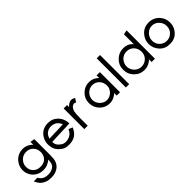

<svg xmlns="http://www.w3.org/2000/svg" viewBox="202 -1968 3417 3417"><g transform="rotate(-45 1910.5 -259.0)"><path d="M591.8 -97.7Q591.8 -45.9 587.4 -7.1Q583 31.7 572.8 58.6Q559.6 93.8 537.1 121.1Q514.6 148.4 481 168.5Q416.5 207.5 326.2 207.5Q293.5 207.5 263.4 203.6Q233.4 199.7 207.5 189.5Q153.8 168 121.6 137.7Q85.9 105 53.2 31.7H144.5Q160.6 60.5 178.2 77.6Q195.8 94.7 217.3 106.9Q257.8 129.4 323.7 129.4Q355.5 129.4 382.1 123.3Q408.7 117.2 429.7 105.5Q452.1 93.8 466.6 79.6Q481 65.4 489.7 47.9Q508.8 14.2 508.8 -64.9V-62.5Q490.2 -38.1 434.1 -11.2Q407.2 1.5 378.7 7.1Q350.1 12.7 318.4 12.7Q282.2 12.7 249 4.6Q215.8 -3.4 183.6 -21.5Q151.9 -39.6 128.2 -63.5Q104.5 -87.4 87.9 -116.2Q52.7 -177.2 52.7 -248.5Q52.7 -320.3 88.9 -382.3Q106.9 -413.1 131.1 -438.7Q155.3 -464.4 187.5 -482.4Q219.2 -500 252 -508.5Q284.7 -517.1 319.8 -517.1Q349.1 -517.1 376 -511.5Q402.8 -505.9 429.2 -493.7Q478 -469.7 508.8 -434.6V-506.8L591.8 -492.2ZM511.2 -250Q511.2 -329.6 459 -383.3Q407.7 -436.5 328.6 -436.5Q248.5 -436.5 192.9 -380.9Q137.2 -324.2 137.2 -246.1Q137.2 -206.5 149.9 -174.8Q162.6 -143.1 189 -116.7Q239.7 -65.9 324.7 -65.9Q367.2 -65.9 401.9 -79.1Q436.5 -92.3 460.7 -116.2Q484.9 -140.1 498 -174.3Q511.2 -208.5 511.2 -250Z M1231.9 -249.5 780.8 -231.9Q784.7 -160.2 824.2 -123.5Q844.7 -104 862.3 -90.8Q879.9 -77.6 895 -71.8Q926.3 -58.6 966.8 -61Q1045.9 -66.4 1096.2 -112.3Q1107.4 -122.6 1119.6 -139.6Q1131.8 -156.7 1149.9 -189L1223.1 -156.2Q1181.2 -65.4 1121.1 -25.9Q1061 13.7 975.6 16.1Q943.8 17.1 914.8 13.9Q885.7 10.7 858.9 0.5Q834.5 -9.8 808.6 -29.1Q782.7 -48.3 755.4 -78.1Q727.1 -108.9 712.2 -149.7Q697.3 -190.4 695.8 -242.2Q692.9 -305.2 713.4 -354.5Q720.2 -372.1 729 -388.4Q737.8 -404.8 748.5 -419.4Q822.3 -521 952.6 -524.9Q983.4 -525.9 1011.2 -521.7Q1039.1 -517.6 1064.9 -507.8Q1094.2 -496.1 1118.9 -477.3Q1143.6 -458.5 1166.5 -432.6Q1225.1 -363.8 1231.9 -249.5ZM1136.7 -320.3Q1128.4 -347.2 1110.8 -370.8Q1093.3 -394.5 1077.1 -407.7Q1061 -420.9 1048.6 -426Q1036.1 -431.2 1032.7 -432.1Q1013.2 -439.5 994.1 -442.9Q975.1 -446.3 954.1 -445.3Q920.9 -443.8 891.6 -432.1Q862.3 -420.4 835.4 -395Q823.7 -384.3 814.5 -368.4Q805.2 -352.5 796.9 -332.5Q793 -324.2 790.3 -314.5Q787.6 -304.7 788.1 -307.6Z M1624 -498.5 1580.6 -429.2Q1563 -436.5 1555.7 -439Q1548.3 -441.4 1543 -441.4Q1528.3 -441.4 1513.9 -435.5Q1499.5 -429.7 1486.6 -417.2Q1473.6 -404.8 1462.4 -385.5Q1451.2 -366.2 1443.4 -339.8Q1438 -318.8 1435.3 -277.1Q1432.6 -235.4 1432.6 -169.9V10.3H1347.2V-509.8H1432.6V-458Q1447.3 -478 1481 -500.7Q1514.6 -523.4 1552.7 -523.4Q1581.1 -523.4 1624 -498.5Z M2260.3 -3.9H2176.8V-69.3Q2154.3 -41 2103 -16.4Q2051.8 8.3 1991.7 8.3Q1884.8 8.3 1808.6 -69.3Q1731.9 -147.9 1731.9 -259.8Q1731.9 -369.1 1808.6 -445.8Q1886.2 -523.4 1994.1 -523.4Q2055.7 -523.4 2106 -497.8Q2156.2 -472.2 2176.8 -443.4V-511.2H2260.3ZM2181.6 -254.4Q2180.2 -295.9 2167.7 -328.9Q2155.3 -361.8 2128.4 -389.6Q2075.7 -443.8 1999 -443.8Q1961.4 -443.8 1928.5 -429Q1895.5 -414.1 1870.4 -388.7Q1845.2 -363.3 1830.3 -329.3Q1815.4 -295.4 1814.9 -257.3Q1814.5 -220.2 1829.6 -185.8Q1844.7 -151.4 1870.6 -125.2Q1896.5 -99.1 1929.7 -83.3Q1962.9 -67.4 1999 -68.4Q2034.7 -68.8 2068.4 -83.7Q2102.1 -98.6 2127.4 -123.8Q2152.8 -148.9 2168 -182.6Q2183.1 -216.3 2181.6 -254.4Z M2477.1 9.8H2394V-724.6H2477.1Z M3121.6 12.7H3038.6V-55.2Q3013.7 -24.4 2962.6 0.2Q2911.6 24.9 2848.1 24.9Q2739.3 24.9 2661.6 -54.2Q2582.5 -133.8 2582.5 -247.6Q2582.5 -360.4 2661.6 -439.5Q2740.7 -518.6 2849.6 -518.6Q2976.1 -518.6 3038.6 -433.6V-684.1L3121.6 -700.7ZM3042.5 -243.7Q3042.5 -285.6 3028.8 -319.8Q3015.1 -354 2988.8 -381.8Q2936 -436.5 2854.5 -436.5Q2803.7 -436.5 2761.7 -412.1Q2719.7 -387.7 2692.9 -341.3Q2667 -294.9 2667 -245.1Q2667 -220.7 2673.8 -196.5Q2680.7 -172.4 2692.9 -150.6Q2705.1 -128.9 2722.4 -110.6Q2739.7 -92.3 2761.7 -79.6Q2805.7 -53.7 2854.5 -53.7Q2879.4 -53.7 2903.8 -60.3Q2928.2 -66.9 2949.7 -79.1Q2971.2 -91.3 2988.8 -108.4Q3006.3 -125.5 3018.6 -147.5Q3042.5 -190.4 3042.5 -243.7Z M3769 -250Q3769 -196.3 3750.5 -149.2Q3731.9 -102.1 3693.8 -60.5Q3655.8 -19.5 3607.2 -0.5Q3558.6 18.6 3498 18.6Q3438.5 18.6 3389.9 -0.7Q3341.3 -20 3303.2 -60.5Q3227.1 -143.1 3227.1 -250Q3227.1 -303.7 3245.1 -349.9Q3263.2 -396 3299.3 -436.5Q3377.4 -523.4 3498 -523.4Q3617.2 -523.4 3697.8 -437Q3769 -359.4 3769 -250ZM3683.1 -248.5Q3683.1 -326.7 3628.4 -384.3Q3573.2 -441.4 3498 -441.4Q3422.4 -441.4 3367.2 -384.3Q3312.5 -328.1 3312.5 -248.5Q3312.5 -168.5 3367.2 -114.3Q3421.9 -61 3498 -61Q3573.7 -61 3628.4 -114.3Q3683.1 -168.5 3683.1 -248.5Z"/></g></svg>

Font: Kawthoolei
Style: Bold
Weight: 700
Designer: Moe Zed
Foundry: Moe Zed
Version: Version 1.000;July 10, 2024;FontCreator 14.0.0.2901 32-bit